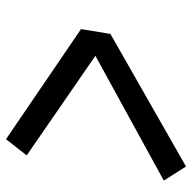

<svg xmlns="http://www.w3.org/2000/svg" viewBox="-20 -661 640 640"><g transform="rotate(90 300.0 -341.0)"><path d="M444 -41 77 -291 93 -389 535 -641 582 -567 166 -339 498 -110Z"/></g></svg>

Font: Iosevka Aile Medium
Style: Italic
Weight: 500
Italic angle: -9°
Designer: Belleve Invis
Foundry: Belleve Invis
Version: Version 31.1.0; ttfautohint (v1.8.4)